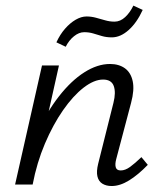

<svg xmlns="http://www.w3.org/2000/svg" viewBox="-20 -642 561 668"><path d="M368.4 5.2Q349.4 5.2 336.1 -3Q322.9 -11.2 318.9 -28.4Q314.9 -45.6 321.6 -72.5L374.7 -284.3Q383.8 -320.2 375.8 -342.7Q367.7 -365.2 338.6 -365.2Q307.4 -365.2 270.8 -337Q234.3 -308.7 199.4 -258.6Q164.5 -208.5 136.3 -142.3Q108.1 -76 93.6 0H48.7Q71.8 -97 107 -174.5Q142.2 -252 184.9 -306.6Q227.6 -361.3 273.3 -390.3Q319 -419.4 362.6 -419.4Q393.7 -419.4 414.5 -404.5Q435.3 -389.5 441.7 -359.5Q448.2 -329.5 436 -284L384.5 -89Q379.5 -70.5 382.8 -59.8Q386 -49 400 -49Q415.7 -49 432.7 -61.4Q449.7 -73.8 472 -95.3L494.2 -68.5Q460.6 -33.7 429.1 -14.3Q397.6 5.2 368.4 5.2ZM32.5 0 126.1 -414.2H185.1L92.5 0ZM208.6 -479.3 176.2 -494.7Q188.9 -522.3 206.4 -542.2Q223.9 -562.2 243.4 -573.5Q262.9 -584.7 281.1 -584.7Q297.5 -584.7 313.5 -580.4Q329.6 -576 345.7 -571.4Q361.7 -566.7 378.5 -566.7Q398.5 -566.7 415.6 -582.6Q432.6 -598.5 444 -622.5L476.5 -607.5Q456.1 -562.9 427.6 -537.5Q399.1 -512 369 -512Q350.1 -512 334.5 -516.6Q318.9 -521.3 304.4 -525.6Q289.8 -530 273 -530Q254.8 -530 237.4 -515.9Q219.9 -501.8 208.6 -479.3Z"/></svg>

Font: Ysabeau
Style: Bold Italic
Weight: 700
Italic angle: -12°
Designer: Christian Thalmann (Catharsis Fonts)
Version: Version 2.002